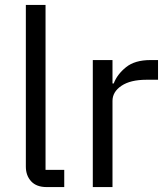

<svg xmlns="http://www.w3.org/2000/svg" viewBox="-20 -760 679 780"><path d="M170 0Q128 0 106.5 -23.5Q85 -47 85 -83V-740H165V-70H241V0Z M357 0V-516H437V-421H442Q456 -458 492 -487Q528 -516 591 -516H622V-436H575Q510 -436 473.5 -411.5Q437 -387 437 -350V0Z"/></svg>

Font: IBM Plex Sans Devanagari
Style: Regular
Weight: 400
Designer: Mike Abbink, Paul van der Laan, Pieter van Rosmalen, Erin McLaughlin
Foundry: Bold Monday
Version: Version 1.1